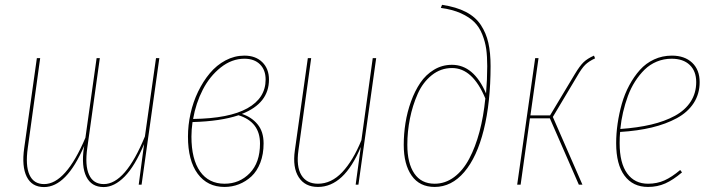

<svg xmlns="http://www.w3.org/2000/svg" viewBox="-20 -756 2912 786"><path d="M618.7 -518.1H632.3L559.6 0H547.9L569.8 -166Q532.7 -76.7 490.5 -33.4Q448.2 9.8 404.3 9.8Q354.5 9.8 333.5 -32.5Q312.5 -74.7 323.2 -149.9L324.7 -158.7Q252.4 9.8 160.2 9.8Q110.4 9.8 89.4 -32.5Q68.4 -74.7 79.1 -149.9L130.9 -518.1H144.5L93.8 -150.9Q83.5 -78.6 100.6 -40.5Q117.7 -2.4 160.6 -2.4Q249 -2.4 329.6 -191.9L375.5 -518.1H388.7L337.4 -150.9Q327.1 -79.1 344.5 -40.8Q361.8 -2.4 404.8 -2.4Q493.2 -2.4 573.2 -197.3Z M980.5 -528.3Q1026.4 -528.3 1053.7 -501.5Q1081.1 -474.6 1081.1 -430.2Q1081.1 -333 970.2 -289.6Q1009.8 -276.9 1034.4 -247.1Q1059.1 -217.3 1059.1 -168.9Q1059.1 -125 1045.7 -90.1Q1032.2 -55.2 1009.3 -33.9Q986.3 -12.7 958.3 -1.7Q930.2 9.3 898.9 9.3Q829.1 9.3 789.3 -44.7Q749.5 -98.6 749.5 -196.8Q749.5 -243.7 760 -291Q770.5 -338.4 791 -380.9Q811.5 -423.3 839.1 -456.3Q866.7 -489.3 903.3 -508.8Q939.9 -528.3 980.5 -528.3ZM980.5 -515.6Q928.7 -515.6 883.5 -479.7Q838.4 -443.8 810.1 -388.7Q781.7 -333.5 770.5 -269Q918 -271 992.7 -312.7Q1067.4 -354.5 1067.4 -430.2Q1067.4 -469.7 1044.2 -492.7Q1021 -515.6 980.5 -515.6ZM956.5 -284.2Q882.3 -259.3 768.1 -256.3Q763.7 -224.6 763.7 -196.8Q763.7 -104 799.1 -54Q834.5 -3.9 899.4 -3.9Q960.4 -3.9 1002.4 -47.1Q1044.4 -90.3 1044.4 -168.5Q1044.4 -256.8 956.5 -284.2Z M1281.7 9.3Q1228.5 9.3 1202.9 -30.5Q1177.2 -70.3 1187 -140.1L1240.2 -518.1H1253.9L1201.7 -140.1Q1192.4 -74.7 1213.6 -39.3Q1234.9 -3.9 1281.7 -3.9Q1336.4 -3.9 1380.9 -51Q1425.3 -98.1 1459.5 -182.1L1505.9 -518.1H1520L1447.3 0H1436L1457 -154.3Q1388.7 9.3 1281.7 9.3Z M1759.3 9.3Q1697.8 9.3 1665.3 -36.9Q1632.8 -83 1632.8 -163.1Q1632.8 -207.5 1639.9 -252.4Q1647 -297.4 1662.6 -340.6Q1678.2 -383.8 1700.7 -417Q1723.1 -450.2 1756.6 -470.5Q1790 -490.7 1830.1 -490.7Q1919.4 -490.7 1969.7 -373.5Q1974.6 -430.7 1974.6 -484.9Q1974.6 -524.9 1970.5 -554.9Q1966.3 -585 1954.3 -615Q1942.4 -645 1921.9 -665.5Q1901.4 -686 1866.7 -701.7Q1832 -717.3 1784.7 -723.6L1789.6 -736.3Q1848.1 -727.5 1887.5 -707Q1926.8 -686.5 1948.5 -653.6Q1970.2 -620.6 1979.2 -580.6Q1988.3 -540.5 1988.3 -485.4Q1988.3 -336.4 1960.4 -224.6Q1932.6 -112.8 1880.6 -51.8Q1828.6 9.3 1759.3 9.3ZM1759.3 -3.9Q1802.7 -3.9 1839.1 -31Q1875.5 -58.1 1900.9 -106.2Q1926.3 -154.3 1942.9 -216.6Q1959.5 -278.8 1966.8 -353Q1915 -477.5 1830.6 -477.5Q1784.2 -477.5 1747.6 -448.2Q1710.9 -418.9 1689.9 -371.6Q1668.9 -324.2 1658.2 -270.8Q1647.5 -217.3 1647.5 -163.1Q1647.5 -87.9 1676 -45.9Q1704.6 -3.9 1759.3 -3.9Z M2411.6 -528.3 2416 -517.1Q2390.1 -504.9 2375.7 -490.7Q2361.3 -476.6 2342.3 -443.4L2243.2 -277.3L2364.3 0H2349.6L2231 -271.5H2149.4L2111.3 0H2097.2L2170.9 -518.1H2184.6L2151.4 -283.7H2231.9L2333.5 -453.1Q2353.5 -486.3 2368.9 -501.2Q2384.3 -516.1 2411.6 -528.3Z M2844.2 -419.9Q2844.2 -371.6 2819.8 -334Q2795.4 -296.4 2750.7 -272.2Q2706.1 -248 2648.2 -234.1Q2590.3 -220.2 2518.6 -215.8Q2516.6 -194.8 2516.6 -169.9Q2516.6 -88.4 2547.4 -46.1Q2578.1 -3.9 2632.8 -3.9Q2669.9 -3.9 2700.2 -17.6Q2730.5 -31.2 2764.6 -60.1L2772 -50.3Q2735.8 -19.5 2703.6 -5.1Q2671.4 9.3 2632.8 9.3Q2570.8 9.3 2536.6 -36.9Q2502.4 -83 2502.4 -169.4Q2502.4 -209 2508.3 -249.8Q2514.2 -290.5 2525.6 -331.1Q2537.1 -371.6 2556.2 -407Q2575.2 -442.4 2599.6 -469.7Q2624 -497.1 2657.7 -512.7Q2691.4 -528.3 2730.5 -528.3Q2782.7 -528.3 2813.5 -499.3Q2844.2 -470.2 2844.2 -419.9ZM2729.5 -515.6Q2697.3 -515.6 2668.9 -503.9Q2640.6 -492.2 2619.1 -471.2Q2597.7 -450.2 2580.1 -422.9Q2562.5 -395.5 2550.5 -363Q2538.6 -330.6 2530.8 -296.9Q2522.9 -263.2 2519.5 -228Q2589.8 -232.9 2645.8 -246.1Q2701.7 -259.3 2743.4 -282.2Q2785.2 -305.2 2807.6 -340.1Q2830.1 -375 2830.1 -419.9Q2830.1 -464.8 2803.5 -490.2Q2776.9 -515.6 2729.5 -515.6Z"/></svg>

Font: Fira Sans Compressed Hair
Style: Italic
Weight: 100
Width: 3
Italic angle: -8°
Designer: Carrois Corporate & Edenspiekermann AG
Foundry: Carrois Corporate GbR & Edenspiekermann AG
Version: Version 4.203;PS 004.203;hotconv 1.0.88;makeotf.lib2.5.64775